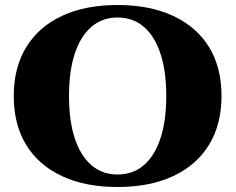

<svg xmlns="http://www.w3.org/2000/svg" viewBox="-20 -734 945 768"><path d="M450 -714Q579 -714 672.5 -670.5Q766 -627 816 -546Q866 -465 866 -350Q866 -236 816 -154.5Q766 -73 672.5 -29.5Q579 14 450 14Q321 14 228 -29.5Q135 -73 85 -154Q35 -235 35 -350Q35 -464 85 -545.5Q135 -627 228 -670.5Q321 -714 450 -714ZM450 -36Q512 -36 555.5 -73.5Q599 -111 622 -181Q645 -251 645 -350Q645 -449 622 -519Q599 -589 555.5 -626.5Q512 -664 450 -664Q389 -664 345.5 -626.5Q302 -589 279 -519Q256 -449 256 -350Q256 -251 279 -181Q302 -111 345.5 -73.5Q389 -36 450 -36Z"/></svg>

Font: Cinzel Black
Style: Regular
Weight: 900
Designer: Natanael Gama
Version: Version 2.000